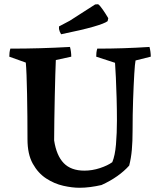

<svg xmlns="http://www.w3.org/2000/svg" viewBox="-20 -876 752 908"><path d="M356 12Q321 12 279 2.5Q237 -7 198.5 -32Q160 -57 135 -102Q110 -147 110 -217Q110 -269 109.5 -324.5Q109 -380 108 -431Q107 -482 105.5 -521Q104 -560 102 -580L24 -608Q24 -618 25 -627Q26 -636 29 -646Q100 -646 170 -648Q240 -650 311 -654Q317 -631 317 -608L244 -592Q243 -566 241.5 -520.5Q240 -475 239 -420Q238 -365 237 -310.5Q236 -256 236 -212Q247 -140 281.5 -104.5Q316 -69 379 -69Q416 -69 452.5 -81Q489 -93 511 -109Q524 -140 528.5 -193Q533 -246 533 -306Q533 -359 531.5 -412Q530 -465 528 -509Q526 -553 524 -579L435 -608Q435 -618 436 -627Q437 -636 440 -646Q502 -646 563.5 -648Q625 -650 687 -654Q693 -631 693 -608L621 -590Q618 -576 615 -526Q612 -476 609.5 -405Q607 -334 607 -257Q607 -207 603.5 -167.5Q600 -128 591 -93Q568 -67 535 -43.5Q502 -20 460 -1Q434 5 407.5 8.5Q381 12 356 12ZM269 -714Q261 -727 259 -739V-751L310 -778L430 -855L444 -856Q452 -851 466.5 -830Q481 -809 492 -790L489 -776Q475 -765 421 -749.5Q367 -734 269 -714Z"/></svg>

Font: Labrada SemiBold
Style: Regular
Weight: 600
Designer: Mercedes Jáuregui
Foundry: Omnibus-Type Team
Version: Version 1.000; ttfautohint (v1.8.4.7-5d5b)